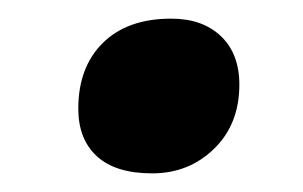

<svg xmlns="http://www.w3.org/2000/svg" viewBox="-20 -456 325 206"><path d="M64 -339.4Q64 -383.8 90.3 -409.9Q116.7 -436 163.6 -436Q197.3 -436 217 -417.2Q236.8 -398.4 236.8 -365.2Q236.8 -322.8 209.7 -296.4Q182.6 -270 143.3 -270Q104 -270 84 -288.3Q64 -306.6 64 -339.4Z"/></svg>

Font: Open Sans Hebrew
Style: Bold Italic
Weight: 700
Italic angle: -12°
Foundry: Ascender Corporation, Yanek Iontef
Version: Version 2.001;PS 002.001;hotconv 1.0.70;makeotf.lib2.5.58329